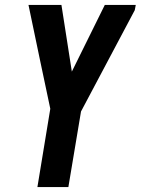

<svg xmlns="http://www.w3.org/2000/svg" viewBox="-20 -755 568 775"><path d="M131 0 183 -316 142 -510 95 -735H228L270 -466L403 -735H528L524 -714L307 -305L256 0Z"/></svg>

Font: Iosevka SS04 Extrabold Oblique
Style: Regular
Weight: 800
Italic angle: -9°
Monospace: yes
Designer: Belleve Invis
Foundry: Belleve Invis
Version: Version 19.0.0; ttfautohint (v1.8.4)